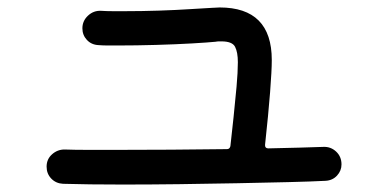

<svg xmlns="http://www.w3.org/2000/svg" viewBox="-20 -588 1040 515"><path d="M896 -147Q896 -130 884 -117Q872 -104 853 -103Q815 -101 753 -99.5Q691 -98 615.5 -96.5Q540 -95 461 -94Q382 -93 309 -93Q263 -93 222.5 -93.5Q182 -94 149 -95Q130 -96 117.5 -109Q105 -122 105 -141Q105 -161 119.5 -174Q134 -187 153 -187Q180 -186 216 -186Q252 -186 293 -186Q361 -186 438 -186.5Q515 -187 589 -188Q596 -188 598 -196Q602 -232 606.5 -274Q611 -316 614.5 -355.5Q618 -395 618 -421Q618 -448 610.5 -462.5Q603 -477 574 -477Q571 -477 567 -477Q563 -477 558 -476Q538 -474 494.5 -471.5Q451 -469 398 -467.5Q345 -466 297 -466Q283 -466 269.5 -466Q256 -466 244 -467Q225 -468 213 -481Q201 -494 201 -512Q201 -532 216 -546Q231 -560 251 -559Q266 -558 282.5 -558Q299 -558 316 -558Q360 -558 406 -559.5Q452 -561 490 -563.5Q528 -566 549 -567Q554 -567 559.5 -567.5Q565 -568 569 -568Q709 -568 709 -427Q709 -399 704.5 -341Q700 -283 691 -200V-198Q691 -190 700 -190Q745 -191 783 -192Q821 -193 847 -194Q867 -195 881.5 -181.5Q896 -168 896 -147Z"/></svg>

Font: Kiwi Maru Medium
Style: Regular
Weight: 500
Designer: Hiroki-Chan
Version: Version 1.100